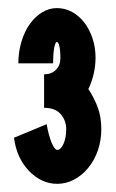

<svg xmlns="http://www.w3.org/2000/svg" viewBox="-20 -448 285 470"><path d="M14.2 -110.8 94.2 -144Q99.1 -116.2 106.4 -98.6Q113.8 -81.1 120.1 -81.1Q128.9 -81.1 135.5 -95.9Q142.1 -110.8 142.1 -131.8Q142.1 -152.8 128.7 -168.5Q115.2 -184.1 87.9 -184.1V-266.1Q106 -266.1 116.9 -277.1Q127.9 -288.1 127.9 -306.2Q127.9 -323.2 125.5 -334.2Q123 -345.2 119.1 -345.2Q115.2 -345.2 112.5 -329.6Q109.9 -314 109.9 -293H24.9Q24.9 -320.8 32.5 -345.9Q40 -371.1 53 -389.2Q65.9 -407.2 83 -417.7Q100.1 -428.2 119.1 -428.2Q139.2 -428.2 156.5 -418.7Q173.8 -409.2 186.5 -392.6Q199.2 -376 206.5 -354Q213.9 -332 213.9 -306.2Q213.9 -288.1 209.5 -268.1Q205.1 -248 196.8 -231H195.8Q210.9 -208 219.5 -184.6Q228 -161.1 228 -131.8Q228 -104 219.5 -79.6Q210.9 -55.2 196 -37.1Q181.2 -19 161.6 -8.5Q142.1 2 120.1 2Q82 2 51.5 -29.1Q21 -60.1 14.2 -110.8Z"/></svg>

Font: Fundamental  Brigade Condensed
Style: Regular
Weight: 400
Width: 3
Designer: Peter Wiegel, original typeface by Carl Albert Fahrenwaldt 1901
Foundry: Peter Wiegel
Version: Version 0.000 2012 initial release